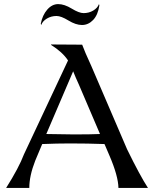

<svg xmlns="http://www.w3.org/2000/svg" viewBox="-20 -917 770 937"><path d="M10 0Q72 -98 97 -164L312 -622Q285 -663 229 -698V-700L381 -699Q392 -668 426 -594L600 -189Q663 -60 702 0H558Q557 -58 514 -158L490 -214Q409 -217 321 -217Q258 -217 186 -214L152 -133Q123 -59 123 0ZM206 -263Q292 -261 341 -261Q423 -261 468 -263L365 -504Q360 -515 350.5 -536.5Q341 -558 337 -569ZM179 -801Q187 -843 210.5 -870Q234 -897 264 -897Q294 -897 330 -875Q366 -853 388 -853Q414 -853 435 -865.5Q456 -878 463 -897L465 -891Q458 -844 434.5 -819.5Q411 -795 380 -795Q350 -795 314 -817Q278 -839 256 -839Q230 -839 209 -826.5Q188 -814 181 -795Z"/></svg>

Font: Coconat
Style: Regular
Weight: 400
Designer: Sara Lavazza
Foundry: Collletttivo
Version: Version 1.000;Glyphs 3.2 (3217)